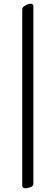

<svg xmlns="http://www.w3.org/2000/svg" viewBox="-20 -727 300 1036"><path d="M160 265Q160 278 143 283.5Q126 289 117 289Q108 289 104 284.5Q100 280 100 275V-676Q100 -686 109 -692.5Q118 -699 128.5 -703Q139 -707 144 -707Q160 -707 160 -694Z"/></svg>

Font: Benne
Style: Regular
Weight: 400
Designer: John-Daniel Harrington
Version: Version 1.001